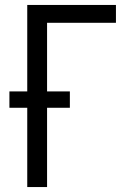

<svg xmlns="http://www.w3.org/2000/svg" viewBox="-20 -755 540 775"><path d="M90 0H170V-320H262V-386H170V-663H448V-735H90V-386H18V-320H90Z"/></svg>

Font: Iosevka SS09
Style: Regular
Weight: 400
Monospace: yes
Designer: Belleve Invis
Foundry: Belleve Invis
Version: Version 5.2.1; ttfautohint (v1.8.3)